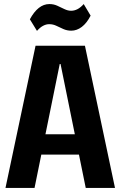

<svg xmlns="http://www.w3.org/2000/svg" viewBox="-20 -925 593 945"><path d="M155 -700H398L546 0H402L278 -610H274L150 0H7ZM155 -264H398V-164H155ZM127 -830Q147 -867 171 -886Q195 -905 223 -905Q244 -905 261.5 -897Q279 -889 296.5 -880.5Q314 -872 330 -872Q346 -872 361.5 -880Q377 -888 392 -905L426 -848Q407 -811 382.5 -792.5Q358 -774 331 -774Q310 -774 292 -782Q274 -790 257.5 -798Q241 -806 222 -806Q207 -806 192 -798Q177 -790 162 -773Z"/></svg>

Font: Pathway Extreme Condensed
Style: Bold
Weight: 700
Width: 3
Version: Version 1.001;gftools[0.9.26]